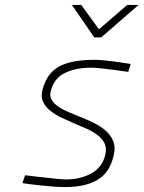

<svg xmlns="http://www.w3.org/2000/svg" viewBox="-20 -752 583 780"><path d="M501 -460Q471 -464 444 -468Q420 -471 394.5 -474Q369 -477 350 -477Q288 -477 243.5 -455.5Q199 -434 186 -381Q181 -361 190 -346Q199 -331 216.5 -319Q234 -307 257.5 -297Q281 -287 306 -277Q334 -266 361.5 -252.5Q389 -239 409.5 -221Q430 -203 440 -178.5Q450 -154 442 -121Q436 -94 423.5 -70.5Q411 -47 388 -29.5Q365 -12 329.5 -2Q294 8 242 8Q222 8 197.5 6Q173 4 149 1.5Q125 -1 104 -3.5Q83 -6 71 -8L82 -40Q96 -38 120 -35.5Q144 -33 169 -30Q194 -27 216 -25Q238 -23 248 -23Q306 -23 351 -47.5Q396 -72 408 -124Q414 -151 404.5 -170Q395 -189 376 -203.5Q357 -218 332 -229Q307 -240 283 -250Q258 -261 232 -273Q206 -285 185.5 -301Q165 -317 155 -338.5Q145 -360 153 -389Q161 -419 176 -441.5Q191 -464 215.5 -479Q240 -494 277 -501.5Q314 -509 365 -509Q381 -509 401 -507Q421 -505 441 -502.5Q461 -500 479.5 -497Q498 -494 511 -492ZM272 -732H310L382 -633L497 -732H543L391 -600H363Z"/></svg>

Font: Panefresco 1wt
Style: Italic
Weight: 250
Version: Version 1.000